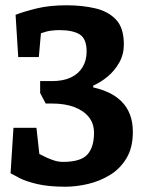

<svg xmlns="http://www.w3.org/2000/svg" viewBox="-20 -688 534 727"><path d="M228 19Q164 19 121.5 9Q79 -1 54.5 -13.5Q30 -26 20 -32L31 -204H118L129 -105Q130 -105 144 -97.5Q158 -90 178.5 -82.5Q199 -75 218 -75Q286 -75 311 -103Q336 -131 336 -185Q336 -220 316.5 -244.5Q297 -269 261.5 -282.5Q226 -296 177 -296H153L132 -336V-381H178Q219 -381 248 -394.5Q277 -408 292.5 -433.5Q308 -459 308 -493Q308 -541 282 -557.5Q256 -574 204 -574Q191 -574 174 -572Q157 -570 135 -562L127 -472H49L39 -632Q70 -644 118.5 -656Q167 -668 232 -668Q291 -668 340.5 -656.5Q390 -645 419.5 -613.5Q449 -582 449 -520Q449 -482 431.5 -451Q414 -420 387.5 -398Q361 -376 333 -364V-357Q365 -350 392.5 -337Q420 -324 440.5 -303.5Q461 -283 472 -254.5Q483 -226 483 -188Q483 -129 459 -89Q435 -49 396.5 -25.5Q358 -2 313.5 8.5Q269 19 228 19Z"/></svg>

Font: Faustina Light ExtraBold
Style: Regular
Weight: 800
Version: Version 1.200